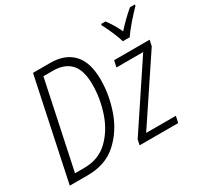

<svg xmlns="http://www.w3.org/2000/svg" viewBox="-156 -973 1240 1181"><g transform="rotate(-30 463.5 -382.5)"><path d="M23 0H150Q277 0 357 -72Q437 -144 475.5 -252Q514 -360 514 -470Q514 -594 457 -654Q400 -714 297 -714H174ZM89 -50 219 -664H288Q368 -664 411.5 -618Q455 -572 455 -469Q455 -371 422.5 -274.5Q390 -178 323.5 -114Q257 -50 155 -50ZM519 0 527 -38 825 -486H635L645 -532H897L888 -490L592 -46H803L793 0ZM750 -606H799Q820 -639 859.5 -684Q899 -729 926 -756L927 -765H892Q836 -718 782 -658Q752 -721 718 -765H687L686 -756Q701 -729 721 -683.5Q741 -638 750 -606Z"/></g></svg>

Font: Noto Sans Display SemiCondensed Light
Style: Italic
Weight: 300
Width: 4
Italic angle: -12°
Designer: Monotype Design Team
Foundry: Monotype Imaging Inc.
Version: Version 1.900